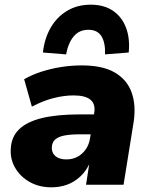

<svg xmlns="http://www.w3.org/2000/svg" viewBox="-20 -788 643 819"><path d="M199 11Q147 11 107 -11.5Q67 -34 45 -71.5Q23 -109 26 -153Q28 -203 60.5 -235.5Q93 -268 157.5 -284Q222 -300 321 -300H396L383 -215H321Q281 -215 255 -210Q229 -205 215.5 -193Q202 -181 201 -160Q200 -136 216.5 -122Q233 -108 263 -108Q289 -108 310 -119Q331 -130 345.5 -150.5Q360 -171 364 -198L382 -307Q388 -344 366 -362.5Q344 -381 294 -381Q253 -381 208 -369.5Q163 -358 116 -333L83 -450Q116 -469 156 -482Q196 -495 240 -502Q284 -509 329 -509Q418 -509 470 -478.5Q522 -448 541.5 -393.5Q561 -339 550 -267L507 0H347L362 -97H365Q349 -60 323.5 -36Q298 -12 267 -0.5Q236 11 199 11ZM262 -556 163 -564Q170 -625 196.5 -670.5Q223 -716 266.5 -742Q310 -768 367 -768Q424 -768 462 -742Q500 -716 517.5 -670Q535 -624 529 -564L428 -556Q430 -605 413 -633Q396 -661 357 -661Q318 -661 294.5 -633Q271 -605 262 -556Z"/></svg>

Font: Nunito Sans 10pt Black
Style: Italic
Weight: 900
Italic angle: -9°
Designer: Vernon Adams
Foundry: Vernon Adams
Version: Version 3.101;gftools[0.9.27]